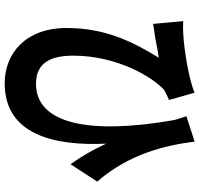

<svg xmlns="http://www.w3.org/2000/svg" viewBox="-36 -770 871 840"><g transform="rotate(90 400.0 -350.5)"><path d="M609 -379C636 -320 666 -269 699 -223L775 -340C652 -481 616 -641 600 -766L489 -730C494 -712 502 -693 506 -675C570 -309 524 -72 347 -72C270 -72 224 -117 224 -234C224 -426 316 -579 372 -631C384 -640 406 -648 418 -654L386 -766C333 -742 202 -720 126 -716C111 -715 88 -715 73 -716L85 -584C103 -588 124 -590 142 -593C165 -597 202 -605 233 -609C159 -490 103 -369 103 -206C103 -24 217 65 345 65C569 65 620 -151 609 -379Z"/></g></svg>

Font: Glow Sans TC Compressed
Style: Bold
Weight: 700
Width: 2
Designer: Ryoko NISHIZUKA (kana, bopomofo & ideographs); Paul D. Hunt (Latin, Greek & Cyrillic); Sandoll Communications, Soo-young
Version: Version 0.93